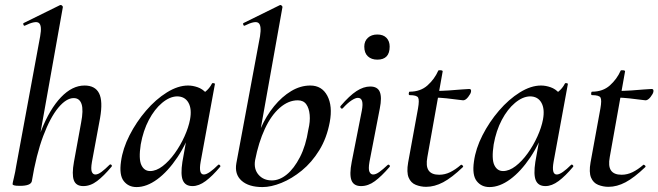

<svg xmlns="http://www.w3.org/2000/svg" viewBox="-20 -746 2671 779"><path d="M61 8Q43 8 37 6Q31 4 31 1Q31 -3 36.5 -25.5Q42 -48 46 -74L143 -599Q151 -643 137.5 -653Q124 -663 81 -642Q77 -640 75 -646Q73 -652 77 -653L223 -725Q228 -727 232 -723Q236 -719 235 -717L109 -10Q104 8 61 8ZM318 9Q288 9 279.5 -15Q271 -39 280 -89L309 -248Q319 -299 311 -323.5Q303 -348 279 -348Q249 -348 216.5 -309Q184 -270 155.5 -194.5Q127 -119 109 -10L92 -11Q113 -130 147.5 -217Q182 -304 227.5 -351.5Q273 -399 323 -399Q366 -399 382 -367.5Q398 -336 386 -267L353 -89Q348 -60 352.5 -49Q357 -38 367 -38Q378 -38 392.5 -49Q407 -60 424 -77Q428 -81 432 -77Q436 -73 432 -69Q401 -32 374 -11.5Q347 9 318 9Z M534 13Q501 13 482 -11.5Q463 -36 471 -91Q478 -143 505.5 -197Q533 -251 572.5 -297Q612 -343 657 -371Q702 -399 743 -399Q762 -399 782 -392Q802 -385 816.5 -368.5Q831 -352 833 -326L779 -357Q794 -359 812 -373Q830 -387 840 -407Q842 -410 847.5 -408.5Q853 -407 852 -405L794 -89Q785 -38 807 -38Q817 -38 832 -48.5Q847 -59 865 -77Q868 -80 872 -76Q876 -72 873 -69Q842 -32 814.5 -11.5Q787 9 761 9Q732 9 722 -14Q712 -37 720 -89L745 -229L765 -246Q739 -166 700 -108Q661 -50 618 -18.5Q575 13 534 13ZM589 -52Q614 -52 640 -72Q666 -92 689 -124Q712 -156 728.5 -192.5Q745 -229 751 -261Q759 -304 744.5 -329.5Q730 -355 698 -355Q668 -354 637.5 -328.5Q607 -303 584 -259.5Q561 -216 551 -160Q542 -101 553.5 -76.5Q565 -52 589 -52Z M1045 13Q989 13 960 -13Q931 -39 939 -84L1035 -599Q1042 -643 1028.5 -653Q1015 -663 973 -642Q969 -640 967 -646Q965 -652 969 -653L1115 -725Q1119 -727 1123 -723Q1127 -719 1126 -717L1015 -96Q1009 -60 1029 -37Q1049 -14 1083 -14Q1114 -14 1143.5 -38Q1173 -62 1197 -108.5Q1221 -155 1231 -220Q1239 -253 1236.5 -280Q1234 -307 1222.5 -323Q1211 -339 1188 -339Q1150 -339 1115 -308.5Q1080 -278 1054.5 -223Q1029 -168 1015 -96L1006 -116Q1015 -173 1037.5 -224.5Q1060 -276 1092 -315Q1124 -354 1161.5 -376.5Q1199 -399 1239 -399Q1286 -399 1308 -357.5Q1330 -316 1318 -251Q1306 -186 1275.5 -136.5Q1245 -87 1204.5 -54Q1164 -21 1122 -4Q1080 13 1045 13Z M1445 9Q1415 9 1406 -14.5Q1397 -38 1407 -89L1448 -297Q1458 -349 1432 -349Q1422 -349 1406 -338.5Q1390 -328 1371 -307Q1367 -303 1363 -307.5Q1359 -312 1362 -316Q1398 -358 1426.5 -376.5Q1455 -395 1482 -395Q1512 -395 1521 -373Q1530 -351 1521 -306L1479 -89Q1474 -60 1479 -49Q1484 -38 1494 -38Q1505 -38 1519.5 -48.5Q1534 -59 1552 -76Q1556 -80 1560 -76Q1564 -72 1560 -68Q1528 -31 1501 -11Q1474 9 1445 9ZM1511 -504Q1487 -504 1472.5 -517.5Q1458 -531 1458 -557Q1458 -579 1472.5 -592.5Q1487 -606 1511 -606Q1535 -606 1548 -592.5Q1561 -579 1561 -557Q1561 -504 1511 -504Z M1709 12Q1687 12 1667 4Q1647 -4 1638 -25.5Q1629 -47 1636 -87L1676 -306Q1682 -340 1676.5 -350Q1671 -360 1642 -360Q1638 -360 1638.5 -367Q1639 -374 1642 -374Q1686 -374 1714.5 -399.5Q1743 -425 1758 -459Q1759 -462 1768 -461Q1777 -460 1776 -456L1714 -109Q1707 -72 1719 -54.5Q1731 -37 1762 -37Q1785 -37 1806.5 -47.5Q1828 -58 1850 -77Q1852 -79 1856.5 -75Q1861 -71 1858 -68Q1813 -25 1778 -6.5Q1743 12 1709 12ZM1859 -339Q1857 -339 1838 -341.5Q1819 -344 1792.5 -347Q1766 -350 1739 -350L1741 -377Q1772 -377 1801 -379Q1830 -381 1852.5 -383Q1875 -385 1884 -385Q1889 -385 1890.5 -381.5Q1892 -378 1891 -374Q1890 -366 1879.5 -352.5Q1869 -339 1859 -339Z M1966 13Q1933 13 1914 -11.5Q1895 -36 1903 -91Q1910 -143 1937.5 -197Q1965 -251 2004.5 -297Q2044 -343 2089 -371Q2134 -399 2175 -399Q2194 -399 2214 -392Q2234 -385 2248.5 -368.5Q2263 -352 2265 -326L2211 -357Q2226 -359 2244 -373Q2262 -387 2272 -407Q2274 -410 2279.5 -408.5Q2285 -407 2284 -405L2226 -89Q2217 -38 2239 -38Q2249 -38 2264 -48.5Q2279 -59 2297 -77Q2300 -80 2304 -76Q2308 -72 2305 -69Q2274 -32 2246.5 -11.5Q2219 9 2193 9Q2164 9 2154 -14Q2144 -37 2152 -89L2177 -229L2197 -246Q2171 -166 2132 -108Q2093 -50 2050 -18.5Q2007 13 1966 13ZM2021 -52Q2046 -52 2072 -72Q2098 -92 2121 -124Q2144 -156 2160.5 -192.5Q2177 -229 2183 -261Q2191 -304 2176.5 -329.5Q2162 -355 2130 -355Q2100 -354 2069.5 -328.5Q2039 -303 2016 -259.5Q1993 -216 1983 -160Q1974 -101 1985.5 -76.5Q1997 -52 2021 -52Z M2449 12Q2427 12 2407 4Q2387 -4 2378 -25.5Q2369 -47 2376 -87L2416 -306Q2422 -340 2416.5 -350Q2411 -360 2382 -360Q2378 -360 2378.5 -367Q2379 -374 2382 -374Q2426 -374 2454.5 -399.5Q2483 -425 2498 -459Q2499 -462 2508 -461Q2517 -460 2516 -456L2454 -109Q2447 -72 2459 -54.5Q2471 -37 2502 -37Q2525 -37 2546.5 -47.5Q2568 -58 2590 -77Q2592 -79 2596.5 -75Q2601 -71 2598 -68Q2553 -25 2518 -6.5Q2483 12 2449 12ZM2599 -339Q2597 -339 2578 -341.5Q2559 -344 2532.5 -347Q2506 -350 2479 -350L2481 -377Q2512 -377 2541 -379Q2570 -381 2592.5 -383Q2615 -385 2624 -385Q2629 -385 2630.5 -381.5Q2632 -378 2631 -374Q2630 -366 2619.5 -352.5Q2609 -339 2599 -339Z"/></svg>

Font: Cormorant Garamond Light SemiBold
Style: Italic
Weight: 600
Italic angle: -10°
Version: Version 4.001